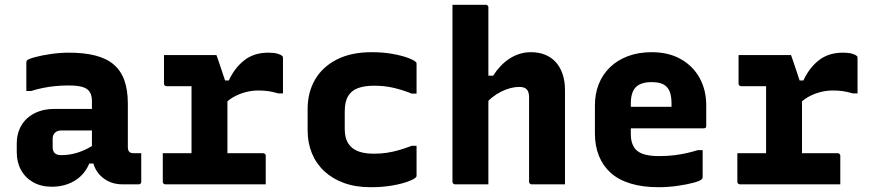

<svg xmlns="http://www.w3.org/2000/svg" viewBox="-20 -770 3640 802"><path d="M514 -337Q514 -314 514 -291.5Q514 -269 514 -246Q514 -223 514 -200Q514 -177 514 -155Q514 -149 515.5 -144Q517 -139 520 -136Q523 -133 527.5 -131.5Q532 -130 539 -130Q542 -130 544.5 -130Q547 -130 550 -130H570Q570 -100 570 -70.5Q570 -41 570 -11Q570 -6 567 -3Q564 0 559 0Q554 0 531.5 0Q509 0 492 0Q463 0 440 -9.5Q417 -19 399.5 -36.5Q382 -54 373 -78Q364 -102 364 -131Q364 -161 364 -191Q364 -221 364 -251Q364 -268 364 -283.5Q364 -299 364 -315Q364 -331 364 -347Q364 -372 354.5 -386.5Q345 -401 323.5 -407Q302 -413 267 -413Q239 -413 212.5 -410.5Q186 -408 161 -403Q136 -398 110 -390H90Q90 -419 90 -449.5Q90 -480 90 -508Q90 -512 91 -514.5Q92 -517 93 -518Q99 -524 127 -531.5Q155 -539 193 -544.5Q231 -550 267 -550Q332 -550 378.5 -538Q425 -526 455 -500.5Q485 -475 499.5 -434.5Q514 -394 514 -337ZM200 -155Q200 -139 208.5 -130.5Q217 -122 236 -122Q261 -122 285.5 -127.5Q310 -133 334 -144Q358 -155 382 -172V-87H353Q340 -56 317.5 -34.5Q295 -13 264 -1.5Q233 10 197 10Q152 10 119 -8.5Q86 -27 68 -59.5Q50 -92 50 -134V-171Q50 -203 61 -229.5Q72 -256 92.5 -275Q113 -294 142 -304.5Q171 -315 207 -315Q242 -315 275.5 -315Q309 -315 339 -315Q369 -315 395 -315Q404 -315 408.5 -297.5Q413 -280 414 -259Q415 -238 415 -225Q385 -225 355.5 -225Q326 -225 296 -225Q266 -225 236 -225Q227 -225 220.5 -222.5Q214 -220 209 -215Q205 -211 202.5 -205Q200 -199 200 -192Z M780 -71V-147Q780 -164 780 -181Q780 -198 780 -215.5Q780 -233 780 -250Q780 -277 780 -303.5Q780 -330 780 -357Q780 -384 780 -410H760Q739 -410 717.5 -410Q696 -410 676 -410Q671 -410 668 -413Q665 -416 665 -421Q665 -451 665 -480.5Q665 -510 665 -540Q676 -540 691 -540Q706 -540 723 -540Q740 -540 759 -540Q778 -540 799 -540Q820 -540 841.5 -540Q863 -540 884 -540Q884 -540 889 -526.5Q894 -513 900.5 -492.5Q907 -472 914 -452Q921 -432 925.5 -418Q930 -404 930 -404Q930 -361 930 -319.5Q930 -278 930 -237.5Q930 -197 930 -155.5Q930 -114 930 -71ZM898 -434H936Q959 -485 999.5 -517.5Q1040 -550 1101 -550Q1124 -550 1138.5 -546Q1153 -542 1159 -536Q1161 -535 1161.5 -532.5Q1162 -530 1162 -526Q1162 -489 1162 -453Q1162 -417 1162 -380H1142Q1118 -387 1099.5 -389.5Q1081 -392 1058 -392Q1031 -392 1003.5 -384.5Q976 -377 952.5 -363Q929 -349 912 -328ZM660 -130H1078Q1083 -130 1085 -128.5Q1087 -127 1088.5 -125Q1090 -123 1090 -119Q1090 -98 1090 -79Q1090 -60 1090 -40.5Q1090 -21 1090 0H672Q666 0 663 -3Q660 -6 660 -11Q660 -32 660 -51.5Q660 -71 660 -90Q660 -109 660 -130Z M1532 -552Q1580 -552 1619 -545Q1658 -538 1683.5 -528.5Q1709 -519 1717 -511Q1719 -510 1719.5 -507.5Q1720 -505 1720 -503Q1720 -472 1720 -441Q1720 -410 1720 -379H1700Q1660 -395 1622.5 -403.5Q1585 -412 1543 -412Q1503 -412 1475.5 -402Q1448 -392 1434 -368.5Q1420 -345 1420 -305V-233Q1420 -208 1426 -189.5Q1432 -171 1446 -157Q1460 -143 1483.5 -135.5Q1507 -128 1543 -128Q1571 -128 1597 -132Q1623 -136 1648.5 -143.5Q1674 -151 1700 -161H1720Q1720 -130 1720 -99Q1720 -68 1720 -37Q1720 -35 1719.5 -33Q1719 -31 1717 -29Q1709 -21 1683.5 -11.5Q1658 -2 1618 5Q1578 12 1528 12Q1466 12 1417.5 -5.5Q1369 -23 1335 -54.5Q1301 -86 1283 -129.5Q1265 -173 1265 -225V-315Q1265 -384 1296 -437.5Q1327 -491 1387 -521.5Q1447 -552 1532 -552Z M1881 0Q1878 0 1875.5 -1.5Q1873 -3 1871.5 -5Q1870 -7 1870 -11Q1870 -91 1870 -171Q1870 -251 1870 -331.5Q1870 -412 1870 -492Q1870 -572 1870 -652Q1870 -679 1870 -704Q1870 -729 1870 -750Q1898 -750 1921 -750Q1944 -750 1965.5 -750Q1987 -750 2009 -750Q2013 -750 2015 -748.5Q2017 -747 2018.5 -745Q2020 -743 2020 -739Q2020 -647 2020 -554.5Q2020 -462 2020 -369.5Q2020 -277 2020 -184.5Q2020 -92 2020 0Q1995 0 1973 0Q1951 0 1928.5 0Q1906 0 1881 0ZM2003 -328V-454H2040Q2054 -476 2071 -494Q2088 -512 2108 -525Q2128 -538 2150.5 -545Q2173 -552 2198 -552Q2230 -552 2256.5 -541.5Q2283 -531 2301.5 -510.5Q2320 -490 2330 -460.5Q2340 -431 2340 -394Q2340 -346 2340 -297Q2340 -248 2340 -198.5Q2340 -149 2340 -99Q2340 -74 2340 -49.5Q2340 -25 2340 0Q2303 0 2271 0Q2239 0 2201 0Q2198 0 2195.5 -1.5Q2193 -3 2191.5 -5Q2190 -7 2190 -11Q2190 -70 2190 -128.5Q2190 -187 2190 -246Q2190 -305 2190 -363Q2190 -386 2180.5 -396.5Q2171 -407 2148 -407Q2132 -407 2112.5 -402Q2093 -397 2073 -387Q2053 -377 2035 -362.5Q2017 -348 2003 -328Z M2702 -552Q2773 -552 2824 -523Q2875 -494 2902.5 -444Q2930 -394 2930 -330V-244Q2930 -241 2929 -238.5Q2928 -236 2925.5 -235Q2923 -234 2920 -234H2700Q2683 -234 2665 -234Q2647 -234 2630 -234H2585V-324H2785Q2785 -328 2785 -330.5Q2785 -333 2785 -337Q2785 -362 2780 -379.5Q2775 -397 2764 -408Q2754 -418 2739 -422.5Q2724 -427 2702 -427Q2657 -427 2636 -406Q2615 -385 2615 -337V-210Q2615 -188 2620.5 -172Q2626 -156 2636 -145Q2651 -130 2675.5 -124Q2700 -118 2732 -118Q2768 -118 2796 -121.5Q2824 -125 2848.5 -130.5Q2873 -136 2895 -143H2915Q2915 -115 2915 -86.5Q2915 -58 2915 -29Q2915 -27 2914 -25Q2913 -23 2911 -21Q2904 -14 2876 -6.5Q2848 1 2809 6.5Q2770 12 2731 12Q2664 12 2613.5 -3.5Q2563 -19 2530.5 -48.5Q2498 -78 2481.5 -119.5Q2465 -161 2465 -212V-330Q2465 -378 2481 -418.5Q2497 -459 2528 -489Q2559 -519 2603 -535.5Q2647 -552 2702 -552Z M3180 -71V-147Q3180 -164 3180 -181Q3180 -198 3180 -215.5Q3180 -233 3180 -250Q3180 -277 3180 -303.5Q3180 -330 3180 -357Q3180 -384 3180 -410H3160Q3139 -410 3117.5 -410Q3096 -410 3076 -410Q3071 -410 3068 -413Q3065 -416 3065 -421Q3065 -451 3065 -480.5Q3065 -510 3065 -540Q3076 -540 3091 -540Q3106 -540 3123 -540Q3140 -540 3159 -540Q3178 -540 3199 -540Q3220 -540 3241.5 -540Q3263 -540 3284 -540Q3284 -540 3289 -526.5Q3294 -513 3300.5 -492.5Q3307 -472 3314 -452Q3321 -432 3325.5 -418Q3330 -404 3330 -404Q3330 -361 3330 -319.5Q3330 -278 3330 -237.5Q3330 -197 3330 -155.5Q3330 -114 3330 -71ZM3298 -434H3336Q3359 -485 3399.5 -517.5Q3440 -550 3501 -550Q3524 -550 3538.5 -546Q3553 -542 3559 -536Q3561 -535 3561.5 -532.5Q3562 -530 3562 -526Q3562 -489 3562 -453Q3562 -417 3562 -380H3542Q3518 -387 3499.5 -389.5Q3481 -392 3458 -392Q3431 -392 3403.5 -384.5Q3376 -377 3352.5 -363Q3329 -349 3312 -328ZM3060 -130H3478Q3483 -130 3485 -128.5Q3487 -127 3488.5 -125Q3490 -123 3490 -119Q3490 -98 3490 -79Q3490 -60 3490 -40.5Q3490 -21 3490 0H3072Q3066 0 3063 -3Q3060 -6 3060 -11Q3060 -32 3060 -51.5Q3060 -71 3060 -90Q3060 -109 3060 -130Z"/></svg>

Font: Recursive Monospace ExtraBold
Style: Regular
Weight: 800
Version: Version 1.047